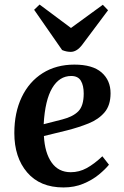

<svg xmlns="http://www.w3.org/2000/svg" viewBox="-20 -810 545 844"><path d="M307 -526Q387 -526 426.5 -491.5Q466 -457 466 -400Q466 -347 439.5 -316Q413 -285 369.5 -267.5Q326 -250 275 -237L173 -212Q177 -138 207 -95.5Q237 -53 291 -53Q328 -53 361 -71Q394 -89 430 -123L459 -86Q443 -66 414.5 -42.5Q386 -19 346.5 -2.5Q307 14 259 14Q156 14 99.5 -52Q43 -118 43 -225Q43 -315 75.5 -383Q108 -451 167.5 -488.5Q227 -526 307 -526ZM348 -399Q348 -434 335.5 -455Q323 -476 293 -476Q241 -476 209.5 -423Q178 -370 172 -264L254 -285Q301 -297 324.5 -321Q348 -345 348 -399ZM130 -767 154 -790 292 -687 432 -789 455 -765 342 -614Q318 -582 291 -582Q272 -582 253 -590Z"/></svg>

Font: Literata 36pt SemiBold
Style: Italic
Weight: 600
Italic angle: -2°
Designer: Latin by Veronika Burian and Jose Scaglione. Greek by Irene Vlachou. Cyrillic by Vera Evstafieva
Foundry: TypeTogether
Version: Version 3.002